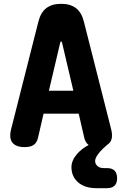

<svg xmlns="http://www.w3.org/2000/svg" viewBox="-20 -760 640 1005"><path d="M421 -39 392 -165H208L179 -39Q173 -13 156.5 -1.5Q140 10 109 10Q63 10 44.5 -14Q26 -38 39 -87L181 -647Q193 -695 222.5 -717.5Q252 -740 300 -740Q348 -740 377.5 -717.5Q407 -695 419 -647L561 -87Q574 -38 555 -14Q549 -7 541 -2L519 18Q500 36 489 53Q478 70 478 83Q478 98 490 109Q502 120 524 120H541Q567 120 580 133.5Q593 147 593 173Q593 199 579.5 212Q566 225 540 225H485Q424 225 389 194.5Q354 164 354 115Q354 80 384 45Q408 18 444 -1Q444 -2 443 -2Q427 -14 421 -39ZM236 -285H364L305 -536Q303 -543 300 -543Q297 -543 295 -536Z"/></svg>

Font: Maple Mono ExtraBold
Style: Regular
Weight: 800
Monospace: yes
Designer: subframe7536
Version: Version 7.000